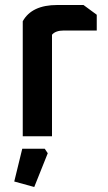

<svg xmlns="http://www.w3.org/2000/svg" viewBox="-20 -545 433 768"><path d="M71 0V-460Q107 -525 209 -525H314L367 -486V-423H236Q202 -423 188 -406V0ZM37 181 69 50H159L171 68L117 203Z"/></svg>

Font: Oxanium ExtraLight SemiBold
Style: Regular
Weight: 600
Version: Version 2.000